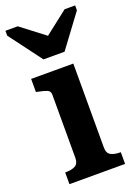

<svg xmlns="http://www.w3.org/2000/svg" viewBox="-153 -862 660 924"><g transform="rotate(-20 177.5 -399.5)"><path d="M124 -607H232L356 -774V-799H302L142 -674L223 -676L62 -799H-1V-774ZM252 -539V-109Q252 -80 270 -70Q288 -60 319 -60H321V0H36V-60H39Q70 -60 88 -70Q106 -80 106 -109V-433Q106 -451 91 -457.5Q76 -464 45 -470L36 -472V-539Z"/></g></svg>

Font: Roboto Serif SemiBold
Style: Regular
Weight: 600
Designer: Greg Gazdowicz
Foundry: Commercial Type
Version: Version 1.008